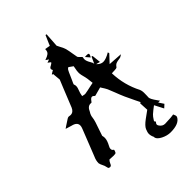

<svg xmlns="http://www.w3.org/2000/svg" viewBox="-305 -995 1309 1309"><g transform="rotate(-45 349.0 -340.5)"><path d="M309.6 -402.3Q336.4 -406.7 367.7 -414.1L396.5 -419.9Q392.6 -467.8 384.3 -496.1Q378.9 -514.2 377.4 -532.7Q377.4 -554.2 382.3 -574.2L385.3 -591.3L355 -612.8Q351.6 -610.4 345.7 -606.4Q339.8 -602.5 310.1 -532.2L300.8 -512.2Q297.9 -506.3 297.9 -503.9Q297.9 -502.4 298.3 -501.5Q302.2 -492.2 302.2 -482.9Q302.2 -470.2 293.9 -450.2Q290 -440.4 287.1 -430.2Q285.6 -421.9 283.7 -414.1L282.2 -406.2Q286.6 -405.8 290.5 -404.8Q298.3 -402.3 305.7 -402.3ZM509.8 -551.3 483.9 -581.5Q493.7 -582.5 501 -582.5Q519.5 -582.5 519.5 -574.7Q519.5 -567.4 509.8 -551.3ZM530.3 -26.9Q529.8 -41 528.8 -54.7L526.9 -91.8L533.7 -94.7V-98.1L517.1 -131.8Q481.9 -201.7 459 -263.7Q448.7 -290 438 -315.9Q432.6 -328.1 410.6 -361.8L353 -346.2Q349.1 -344.7 346.7 -344.7Q345.7 -344.7 345.2 -345.2Q334.5 -356.4 326.2 -356.4Q315.4 -356.4 303.2 -338.9Q301.8 -336.4 299.8 -334.5Q296.4 -329.6 293.5 -329.6L286.1 -330.1Q258.8 -330.1 243.7 -293.9Q240.2 -287.1 236.3 -281.2Q229.5 -267.1 228 -249.5Q226.6 -229 199.7 -155.3Q187.5 -121.1 187.5 -119.1V-117.2Q190.4 -106 190.4 -95.7Q190.4 -71.8 170.9 -36.1Q164.1 -24.9 164.1 -15.1Q164.1 -11.7 165.5 -6.1Q167 -0.5 176.8 5.4L177.2 6.8Q177.2 14.2 169.9 27.3Q167 32.7 147 32.7Q137.2 32.7 126.5 31.7L108.4 30.8V30.3L105.5 33.7Q100.6 38.6 97.7 44.4Q95.2 48.3 93 53.5Q90.8 58.6 88.4 63Q83.5 70.8 74.2 70.8Q70.8 70.8 65.4 68.6Q60.1 66.4 57.9 52.5Q55.7 38.6 48.1 24.7Q40.5 10.7 37.6 -3.4Q37.6 -28.8 49.3 -54.7L49.8 -55.7Q76.7 -125 104.5 -194.3Q115.2 -220.7 125.5 -247.6Q131.8 -262.2 131.8 -273.9Q131.8 -304.7 88.9 -314.5Q67.4 -320.3 44.4 -328.1L62 -340.3Q84 -355 104 -367.7Q111.8 -372.6 118.7 -372.6L122.1 -372.1Q128.9 -370.6 134.8 -370.6Q162.6 -370.6 175.8 -401.4Q203.1 -466.8 228.5 -532.2Q250.5 -588.4 252.2 -590.1Q253.9 -591.8 253.9 -594.2Q252 -619.6 249.5 -642.1L248.5 -653.8L249.5 -654.8Q249 -654.8 248 -653.6Q247.1 -652.3 245.6 -651.4L240.7 -657.7L266.6 -673.3Q261.7 -681.6 261.7 -687.5Q261.7 -697.3 278.3 -704.6Q293 -712.4 295.9 -719.2Q292 -722.2 287.1 -726.1Q282.2 -730 275.9 -734.4L290.5 -739.7L299.3 -742.7Q297.4 -744.6 278.3 -757.3Q281.2 -758.8 284.7 -759.8Q303.2 -765.6 316.9 -775.9Q330.6 -786.1 330.6 -811.5L368.7 -804.7L375 -820.3Q387.2 -847.7 399.9 -877.4Q405.8 -876 408.7 -876L401.9 -772.5L412.1 -752Q424.3 -731.4 430.7 -710.9Q437 -685.1 440.9 -658.7Q443.8 -639.2 447.8 -620.1Q448.7 -616.7 457 -608.4Q458.5 -607.4 466.3 -599.6Q472.7 -593.3 472.7 -590.8V-589.8Q470.2 -581.1 470.2 -573.2Q470.2 -555.7 485.8 -530.3Q495.6 -514.2 495.6 -507.3L496.1 -503.9L517.1 -549.8L518.1 -552.2L525.9 -549.3L532.7 -485.4L503.4 -493.2Q525.4 -469.2 549.3 -469.2Q575.7 -469.2 616.7 -493.7L619.6 -482.4L568.8 -428.2L670.9 -421.4L660.2 -414.1Q652.3 -407.7 637.7 -406.5Q623 -405.3 610.1 -400.6Q597.2 -396 586.9 -380.4Q582 -374 559.1 -374H553.7Q543.5 -374 535.2 -373Q539.1 -256.8 590.8 -157.2Q596.7 -142.6 596.7 -125.5L596.2 -97.2L595.7 -85.9L595.2 -80.1Q595.2 -64.5 624 -24.9Q629.9 -17.1 635.3 -8.8H617.7L641.6 27.3Q640.6 27.8 618.2 48.8L584.5 -16.1Q559.1 2.4 536.1 22.5Q523.4 35.2 515.1 49.3Q511.7 55.7 507.3 61.5Q508.3 63 510 65.2Q511.7 67.4 512.9 69.1Q514.2 70.8 514.2 71.8Q514.2 73.2 513.2 73.7Q504.4 83 504.4 91.8Q504.4 96.7 510.3 105.5Q525.4 127 549.3 127Q563.5 127 579.6 125.5Q591.8 124.5 602.5 124.5Q612.8 124 623 122.1L632.3 120.6Q633.8 125.5 636.2 130.4Q640.1 137.7 640.1 144.5Q640.1 147.5 639.2 150.9Q618.2 195.3 534.7 195.3Q501.5 195.3 467.8 178.2Q437 162.1 431.6 143.6V140.1Q431.6 137.7 431.2 135.3Q421.4 115.7 421.4 97.2Q421.4 83 430.9 60.8Q440.4 38.6 478.5 10.7Z"/></g></svg>

Font: Unutterable
Style: Regular
Weight: 400
Designer: GGBotNet
Foundry: f0n7.com
Version: 1.00